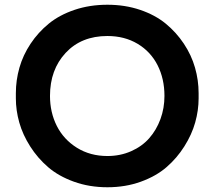

<svg xmlns="http://www.w3.org/2000/svg" viewBox="-20 -771 905 810"><path d="M46.9 -356V-377.9Q46.9 -432.6 62 -485.6Q77.1 -538.6 109.1 -586.7Q141.1 -634.8 186 -671.4Q231 -708 294.7 -729.5Q358.4 -751 433.1 -751Q507.3 -751 570.8 -729.5Q634.3 -708 679 -671.4Q723.6 -634.8 755.6 -586.7Q787.6 -538.6 802.7 -485.6Q817.9 -432.6 817.9 -377.9V-356Q817.9 -305.7 803.5 -254.4Q789.1 -203.1 757.8 -153.6Q726.6 -104 682.6 -65.9Q638.7 -27.8 574 -4.4Q509.3 19 433.1 19Q356.9 19 292 -4.4Q227.1 -27.8 182.9 -65.9Q138.7 -104 107.2 -153.6Q75.7 -203.1 61.3 -254.4Q46.9 -305.7 46.9 -356ZM433.1 -112.8Q487.3 -112.8 533.2 -133.1Q579.1 -153.3 609.6 -188Q640.1 -222.7 657 -268.8Q673.8 -314.9 673.8 -366.2Q673.8 -438.5 644.8 -495.8Q615.7 -553.2 560.5 -586.2Q505.4 -619.1 433.1 -619.1Q323.2 -619.1 257.1 -548.1Q190.9 -477.1 190.9 -366.2Q190.9 -296.9 219.7 -239.7Q248.5 -182.6 304.4 -147.7Q360.4 -112.8 433.1 -112.8Z"/></svg>

Font: Sora SemiBold
Style: Regular
Weight: 600
Designer: Jonathan Barnbrook, Julián Moncada
Foundry: Barnbrook Fonts
Version: Version 2.000